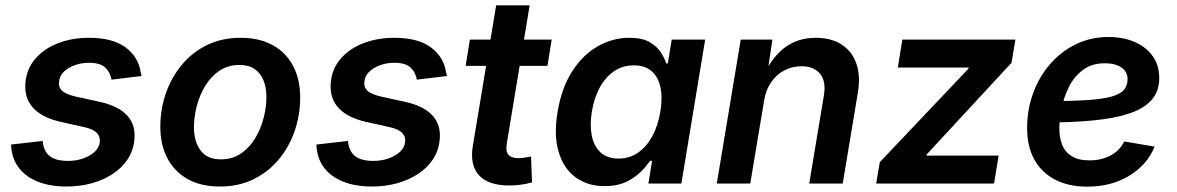

<svg xmlns="http://www.w3.org/2000/svg" viewBox="-20 -696 4461 728"><path d="M232.9 11.2Q170.4 11.2 124.5 -6.8Q78.6 -24.9 52.5 -58.3Q26.4 -91.8 22.5 -138.2Q22.5 -141.1 22.2 -143.3Q22 -145.5 22 -147.9L141.6 -161.6Q145.5 -121.6 168.9 -103.8Q192.4 -85.9 237.8 -85.9Q269 -85.9 295.4 -95.2Q321.8 -104.5 338.9 -120.4Q356 -136.2 358.4 -157.2Q360.8 -178.2 346.7 -192.6Q332.5 -207 297.9 -214.4L208 -234.4Q136.7 -251 103.8 -289.1Q70.8 -327.1 76.7 -384.8Q82 -437.5 115.5 -475.1Q148.9 -512.7 201.7 -532.7Q254.4 -552.7 316.9 -552.7Q407.2 -552.7 456.1 -516.4Q504.9 -480 513.7 -421.4Q514.6 -418.5 515.4 -414.8Q516.1 -411.1 516.6 -407.7L402.8 -394Q397.9 -422.4 378.7 -440.2Q359.4 -458 316.9 -458Q289.6 -458 264.6 -449.2Q239.7 -440.4 223.1 -425Q206.5 -409.7 204.1 -387.7Q200.7 -366.2 215.1 -352.3Q229.5 -338.4 268.1 -329.6L357.4 -310.1Q429.2 -294.4 462.4 -257.8Q495.6 -221.2 489.3 -165Q485.4 -124.5 463.9 -92Q442.4 -59.6 407.2 -36.4Q372.1 -13.2 327.4 -1Q282.7 11.2 232.9 11.2Z M813.5 11.2Q742.2 11.2 691.9 -16.8Q641.6 -44.9 614.7 -95.9Q587.9 -147 587.9 -215.3Q587.9 -280.8 608.6 -341.3Q629.4 -401.9 668.7 -449.5Q708 -497.1 764.4 -524.9Q820.8 -552.7 892.1 -552.7Q963.4 -552.7 1013.9 -524.9Q1064.5 -497.1 1091.3 -446Q1118.2 -395 1118.2 -326.2Q1118.2 -260.3 1097.4 -199.7Q1076.7 -139.2 1037.1 -91.6Q997.6 -43.9 941.2 -16.4Q884.8 11.2 813.5 11.2ZM817.4 -91.8Q861.3 -91.8 894 -114.3Q926.8 -136.7 948 -172.4Q969.2 -208 979.7 -249.3Q990.2 -290.5 990.2 -328.1Q990.2 -363.8 979.2 -391.1Q968.3 -418.5 945.8 -434.1Q923.3 -449.7 888.2 -449.7Q844.2 -449.7 811.5 -427.5Q778.8 -405.3 757.6 -369.6Q736.3 -334 725.8 -292.7Q715.3 -251.5 715.3 -213.4Q715.3 -160.2 740.2 -126Q765.1 -91.8 817.4 -91.8Z M1390.6 11.2Q1328.1 11.2 1282.2 -6.8Q1236.3 -24.9 1210.2 -58.3Q1184.1 -91.8 1180.2 -138.2Q1180.2 -141.1 1179.9 -143.3Q1179.7 -145.5 1179.7 -147.9L1299.3 -161.6Q1303.2 -121.6 1326.7 -103.8Q1350.1 -85.9 1395.5 -85.9Q1426.8 -85.9 1453.1 -95.2Q1479.5 -104.5 1496.6 -120.4Q1513.7 -136.2 1516.1 -157.2Q1518.6 -178.2 1504.4 -192.6Q1490.2 -207 1455.6 -214.4L1365.7 -234.4Q1294.4 -251 1261.5 -289.1Q1228.5 -327.1 1234.4 -384.8Q1239.7 -437.5 1273.2 -475.1Q1306.6 -512.7 1359.4 -532.7Q1412.1 -552.7 1474.6 -552.7Q1564.9 -552.7 1613.8 -516.4Q1662.6 -480 1671.4 -421.4Q1672.4 -418.5 1673.1 -414.8Q1673.8 -411.1 1674.3 -407.7L1560.5 -394Q1555.7 -422.4 1536.4 -440.2Q1517.1 -458 1474.6 -458Q1447.3 -458 1422.4 -449.2Q1397.5 -440.4 1380.9 -425Q1364.3 -409.7 1361.8 -387.7Q1358.4 -366.2 1372.8 -352.3Q1387.2 -338.4 1425.8 -329.6L1515.1 -310.1Q1586.9 -294.4 1620.1 -257.8Q1653.3 -221.2 1647 -165Q1643.1 -124.5 1621.6 -92Q1600.1 -59.6 1564.9 -36.4Q1529.8 -13.2 1485.1 -1Q1440.4 11.2 1390.6 11.2Z M2071.8 -545.9 2055.7 -446.3H1745.6L1761.7 -545.9ZM1861.3 -675.8H1988.3L1901.9 -153.8Q1896.5 -123.5 1907.2 -109.9Q1918 -96.2 1946.8 -96.2Q1955.1 -96.2 1969.7 -98.4Q1984.4 -100.6 1993.7 -102.5L1997.1 -4.4Q1976.1 1.5 1953.9 4.4Q1931.6 7.3 1910.6 7.3Q1831.5 7.3 1796.1 -31.7Q1760.7 -70.8 1772.9 -143.1Z M2272.5 9.8Q2208.5 9.8 2162.8 -23.4Q2117.2 -56.6 2098.1 -119.9Q2079.1 -183.1 2094.2 -272Q2109.4 -363.3 2149.7 -425.8Q2189.9 -488.3 2246.6 -520.5Q2303.2 -552.7 2366.2 -552.7Q2414.6 -552.7 2442.6 -536.6Q2470.7 -520.5 2485.4 -497.8Q2500 -475.1 2506.3 -455.6H2512.2L2526.9 -545.9H2653.8L2563.5 0H2438.5L2452.6 -86.4H2444.8Q2431.2 -65.9 2408.7 -43.7Q2386.2 -21.5 2353 -5.9Q2319.8 9.8 2272.5 9.8ZM2325.2 -94.7Q2366.7 -94.7 2399.2 -117.2Q2431.6 -139.6 2453.4 -179.7Q2475.1 -219.7 2483.9 -272.9Q2492.7 -326.2 2484.1 -365.5Q2475.6 -404.8 2450.4 -426.5Q2425.3 -448.2 2383.3 -448.2Q2340.3 -448.2 2307.4 -425.3Q2274.4 -402.3 2253.4 -362.8Q2232.4 -323.2 2224.1 -272.9Q2215.8 -221.7 2223.9 -181.4Q2231.9 -141.1 2257.3 -117.9Q2282.7 -94.7 2325.2 -94.7Z M2877.4 -315.4 2824.7 0H2697.8L2788.6 -545.9H2908.7L2888.7 -411.1L2877.4 -415Q2911.6 -484.9 2960 -518.8Q3008.3 -552.7 3072.8 -552.7Q3130.9 -552.7 3170.4 -527.6Q3210 -502.4 3226.8 -455.6Q3243.7 -408.7 3232.4 -342.8L3175.3 0H3048.3L3103.5 -331.5Q3113.3 -387.2 3089.6 -416Q3065.9 -444.8 3019 -444.8Q2983.9 -444.8 2954.1 -429.2Q2924.3 -413.6 2904.1 -384.5Q2883.8 -355.5 2877.4 -315.4Z M3302.2 0 3315.9 -81.1 3651.9 -435.5 3652.8 -439.9H3384.3L3401.4 -545.9H3830.1L3815.4 -458L3493.7 -110.4L3492.7 -106H3766.6L3749 0Z M4102.5 11.7Q4031.7 11.7 3980.5 -14.9Q3929.2 -41.5 3901.9 -91.1Q3874.5 -140.6 3874.5 -210Q3874.5 -280.3 3897.2 -342.5Q3919.9 -404.8 3961.7 -452.9Q4003.4 -501 4059.6 -528.3Q4115.7 -555.7 4182.6 -555.7Q4238.8 -555.7 4282.2 -536.9Q4325.7 -518.1 4350.6 -483.2Q4375.5 -448.2 4375.5 -400.4Q4375.5 -351.1 4347.7 -318.4Q4319.8 -285.6 4264.4 -266.6Q4209 -247.6 4126.5 -239.5Q4043.9 -231.4 3934.1 -231.4L3948.2 -312.5Q4040.5 -312.5 4100.3 -316.4Q4160.2 -320.3 4193.8 -329.6Q4227.5 -338.9 4241.5 -355.2Q4255.4 -371.6 4255.4 -396Q4255.4 -423.8 4232.2 -439.9Q4209 -456.1 4169.9 -456.1Q4119.6 -456.1 4086.2 -430.9Q4052.7 -405.8 4033.2 -366.7Q4013.7 -327.6 4005.1 -285.2Q3996.6 -242.7 3996.6 -208.5Q3996.6 -174.8 4007.3 -147.2Q4018.1 -119.6 4043.5 -103.8Q4068.8 -87.9 4111.3 -87.9Q4156.7 -87.9 4191.7 -106.9Q4226.6 -126 4242.7 -159.7L4357.9 -140.1Q4330.1 -71.3 4262 -29.8Q4193.8 11.7 4102.5 11.7Z"/></svg>

Font: Inter SemiBold
Style: Italic
Weight: 600
Italic angle: -9.3988°
Designer: Rasmus Andersson
Foundry: rsms
Version: Version 4.001;git-66647c0bb